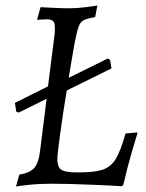

<svg xmlns="http://www.w3.org/2000/svg" viewBox="-20 -666 528 696"><path d="M478 -182Q473 -167 457 -112Q441 -57 427 4L422 9Q395 7 309 3.5Q223 0 167 0Q122 0 85 4Q48 8 38 10L50 -33Q88 -39 104 -57Q120 -75 125 -117L149 -308L48 -258L39 -261L34 -293L154 -353L178 -542Q179 -551 179 -564Q179 -583 172.5 -589.5Q166 -596 149 -596Q139 -596 129.5 -595Q120 -594 116 -594L115 -597L127 -640Q128 -640 165 -638Q202 -636 233 -636Q259 -636 291 -640Q323 -644 333 -646L325 -604Q295 -599 283 -592.5Q271 -586 265 -569.5Q259 -553 250 -508L235 -420L229 -384L371 -454L379 -449L384 -418L222 -338Q208 -254 198 -180.5Q188 -107 188 -91Q188 -70 194 -59.5Q200 -49 216 -45Q232 -41 264 -41Q323 -41 352.5 -51Q382 -61 399.5 -89.5Q417 -118 435 -182L477 -186Z"/></svg>

Font: Alegreya SC
Style: Italic
Weight: 400
Italic angle: -7°
Designer: Juan Pablo del Peral
Foundry: Huerta Tipografica
Version: Version 2.007; ttfautohint (v1.6)